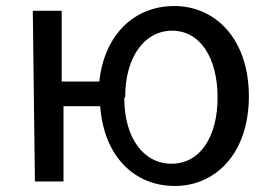

<svg xmlns="http://www.w3.org/2000/svg" viewBox="-20 -578 905 638"><path d="M96 25H191V-225H313C325 -58 427 40 561 40C697 40 807 -69 807 -258C807 -448 696 -558 559 -558C429 -558 327 -466 310 -307H185V-542H89ZM396 -256C396 -387 459 -476 552 -476C645 -476 703 -386 703 -254C703 -122 644 -34 550 -34C456 -34 393 -121 393 -252Z"/></svg>

Font: GenEiGothic-pro-Regular
Style: Regular
Weight: 400
Designer: Ryoko NISHIZUKA (kana & ideographs); Paul D. Hunt (Latin, Greek & Cyrillic); Wenlong ZHANG (bopomofo); Sandoll Communica
Foundry: Adobe Systems Incorporated; o_tamon
Version: Version 1.000.140830